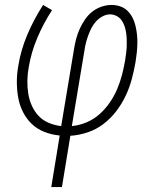

<svg xmlns="http://www.w3.org/2000/svg" viewBox="-20 -540 640 775"><path d="M187 215 221 7Q189 4 159.5 -7.5Q130 -19 108.5 -39.5Q87 -60 73 -87.5Q59 -115 53.5 -146Q48 -177 48 -209.5Q48 -242 54 -275Q64 -338 90.5 -400.5Q117 -463 154 -520L190 -499Q155 -445 130.5 -387Q106 -329 96 -269Q91 -242 90.5 -215Q90 -188 94 -162.5Q98 -137 108.5 -113.5Q119 -90 136 -72Q153 -54 177 -44Q201 -34 227 -31L279 -343Q282 -363 287.5 -383.5Q293 -404 301.5 -423Q310 -442 322.5 -460.5Q335 -479 352 -492.5Q369 -506 389.5 -513Q410 -520 430 -520Q449 -520 466 -514Q483 -508 495 -496Q507 -484 515 -468.5Q523 -453 527 -435.5Q531 -418 533 -400Q535 -382 534.5 -363.5Q534 -345 532 -326.5Q530 -308 527 -289Q521 -255 512 -221Q503 -187 487.5 -154Q472 -121 449.5 -91.5Q427 -62 397.5 -39.5Q368 -17 333 -5.5Q298 6 264 8L230 215ZM270 -31Q300 -34 329 -46Q358 -58 381.5 -79Q405 -100 423 -126Q441 -152 453 -180.5Q465 -209 472.5 -238Q480 -267 485 -296Q487 -310 489 -324.5Q491 -339 491.5 -353Q492 -367 491.5 -381Q491 -395 489 -408.5Q487 -422 482.5 -435Q478 -448 470.5 -458.5Q463 -469 450.5 -475.5Q438 -482 424 -482Q409 -482 394 -474Q379 -466 368 -454Q357 -442 349.5 -427.5Q342 -413 336.5 -398Q331 -383 327 -367.5Q323 -352 321 -337Z"/></svg>

Font: Iosevka SS04 XLt Ex Obl
Style: Regular
Weight: 200
Width: 7
Italic angle: -9°
Monospace: yes
Designer: Belleve Invis
Foundry: Belleve Invis
Version: Version 19.0.0; ttfautohint (v1.8.4)